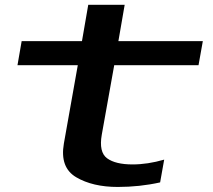

<svg xmlns="http://www.w3.org/2000/svg" viewBox="-20 -752 866 780"><path d="M458.5 7.5Q547.5 7.5 630.5 -11L647 -103.5Q580 -84 518.5 -84Q449 -84 415 -109Q381 -134 393.5 -205L444 -487H786.5L804 -585H461L486.5 -732.5H338.5L313 -585H68L51 -487H296L239.5 -169Q222.5 -71.5 289.5 -32Q356.5 7.5 458.5 7.5Z"/></svg>

Font: Anybody ExtraExpanded Medium
Style: Italic
Weight: 500
Width: 8
Italic angle: -10°
Version: Version 1.113;gftools[0.9.25]